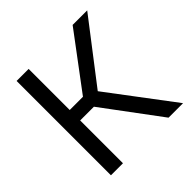

<svg xmlns="http://www.w3.org/2000/svg" viewBox="-187 -887 1047 1047"><g transform="rotate(-45 336.0 -364.0)"><path d="M87.9 0V-727.5H180.7V-410.6H282.7L520 -727.5H632.3L361.3 -375L644 0H532.2L286.6 -330.1H180.7V0Z"/></g></svg>

Font: Inter Variable
Style: Regular
Weight: 400
Designer: Rasmus Andersson
Foundry: rsms
Version: Version 4.001;git-9221beed3